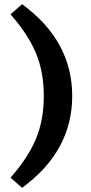

<svg xmlns="http://www.w3.org/2000/svg" viewBox="-20 -734 433 912"><path d="M30 -666 85 -714Q323 -540 323 -278Q323 -16 85 158L30 110Q114 14 151 -75Q188 -164 188 -278Q188 -392 151 -481Q114 -570 30 -666Z"/></svg>

Font: TypoPRO Source Serif Pro
Style: Regular
Weight: 900
Designer: Frank Grießhammer
Foundry: Adobe Systems Incorporated
Version: Version 1.017;PS 1.0;hotconv 1.0.79;makeotf.lib2.5.61930